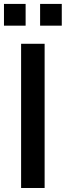

<svg xmlns="http://www.w3.org/2000/svg" viewBox="-31 -937 328 957"><path d="M191.4 0V-718.8H74.2V0ZM96.7 -809.1V-917.5H-11.2V-809.1ZM276.9 -809.1V-917.5H168.9V-809.1Z"/></svg>

Font: Winston Medium
Style: Regular
Weight: 500
Designer: Vernon Adams, Kim Jin-seong, David Berlow, Cristiano Sobral
Foundry: The Winston Project Authors
Version: Version 3.004